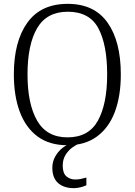

<svg xmlns="http://www.w3.org/2000/svg" viewBox="-20 -745 702 998"><path d="M331 10Q237 10 175.5 -35.5Q114 -81 83 -163.5Q52 -246 52 -359Q52 -529 122 -627Q192 -725 332 -725Q470 -725 539 -627.5Q608 -530 608 -358Q608 -246 577 -163.5Q546 -81 484 -35.5Q422 10 331 10ZM331 -31Q441 -31 489 -118Q537 -205 537 -358Q537 -513 491 -598.5Q445 -684 332 -684Q223 -684 173 -598.5Q123 -513 123 -358Q123 -205 173 -118Q223 -31 331 -31ZM364 233Q312 233 282 206.5Q252 180 252 127Q252 96 266.5 69.5Q281 43 303.5 25Q326 7 350 0H395Q376 7 355.5 22Q335 37 320.5 60.5Q306 84 306 116Q306 155 325 171.5Q344 188 371 188Q385 188 398 185.5Q411 183 429 178V218Q414 225 396.5 229Q379 233 364 233Z"/></svg>

Font: Noto Serif SemiCondensed Light
Style: Regular
Weight: 300
Width: 4
Designer: Monotype Design Team
Foundry: Monotype Imaging Inc.
Version: Version 2.013